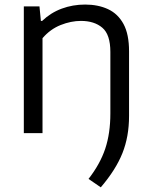

<svg xmlns="http://www.w3.org/2000/svg" viewBox="-20 -570 648 822"><path d="M411.5 232 359 196Q408.5 132.5 430.5 66.8Q452.5 1 452.5 -84.5V-347.5Q452.5 -422 418.2 -451.2Q384 -480.5 326.5 -480.5Q284 -480.5 239.5 -462.8Q195 -445 162 -406.5V0H82V-542.5H149L155 -480.5H160.5Q197 -515.5 244.2 -533Q291.5 -550.5 344.5 -550.5Q400 -550.5 442.5 -530.8Q485 -511 508.8 -467.2Q532.5 -423.5 532.5 -350.5V-73.5Q532.5 14.5 504.2 85.5Q476 156.5 411.5 232Z"/></svg>

Font: Encode Sans Semi Expanded
Style: Regular
Weight: 400
Width: 6
Designer: Multiple Designers
Foundry: Impallari Type
Version: Version 3.000; ttfautohint (v1.8.3) -l 8 -r 50 -G 200 -x 14 